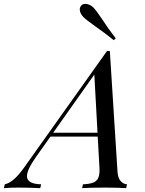

<svg xmlns="http://www.w3.org/2000/svg" viewBox="-107 -978 756 998"><path d="M0 0ZM386.7 -842.3Q340.8 -875 326.7 -889.2Q318.8 -897 313.2 -907.5Q307.6 -918 307.6 -928.2Q307.6 -939.5 314.5 -948.2Q322.8 -958 336.9 -958Q348.1 -958 360.1 -952.1Q372.1 -946.3 380.4 -937Q393.1 -923.3 423.3 -878.9Q458.5 -824.7 494.6 -778.8L484.4 -769Q439.9 -805.2 386.7 -842.3ZM553.2 -20 548.8 0Q508.8 -2.9 439.9 -2.9Q359.4 -2.9 319.8 0L324.2 -20Q358.4 -21.5 377 -28.6Q395.5 -35.6 403.6 -53Q411.6 -70.3 410.2 -104L400.9 -268.1H155.3L80.1 -162.1Q33.2 -95.7 33.2 -62.5Q33.2 -21.5 106.9 -20L102.1 0Q46.4 -2.9 -12.2 -2.9Q-55.7 -2.9 -86.9 0L-82 -20Q-36.1 -29.8 18.1 -106.9L449.2 -712.9H463.9L503.9 -84Q506.3 -51.3 520.8 -36.1Q535.2 -21 553.2 -20ZM383.3 -590.3 169.4 -288.1H399.9Z"/></svg>

Font: TypoPRO Playfair Display
Style: Italic
Weight: 400
Italic angle: -14°
Designer: Claus Eggers Sørensen
Foundry: Claus Eggers Sørensen
Version: Version 1.004;PS 001.004;hotconv 1.0.70;makeotf.lib2.5.58329